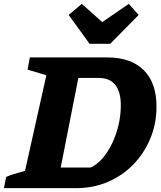

<svg xmlns="http://www.w3.org/2000/svg" viewBox="-39 -970 829 990"><path d="M513 -674Q636 -674 702 -608.5Q768 -543 768 -420Q768 -332 736 -255.5Q704 -179 648 -121.5Q592 -64 517 -32Q442 0 356 0H-19L-7 -58Q9 -65 32.5 -72.5Q56 -80 90 -89L200 -582L103 -611L115 -674ZM428 -106Q461 -121 489 -153Q517 -185 538.5 -229.5Q560 -274 572 -324.5Q584 -375 584 -427Q584 -496 555.5 -532Q527 -568 472 -568H365L274 -106ZM423 -744 315 -893 383 -950 488 -856 625 -950 676 -893 529 -744Z"/></svg>

Font: Piazzolla Thin Black
Style: Italic
Weight: 900
Italic angle: -11.3°
Version: Version 2.005